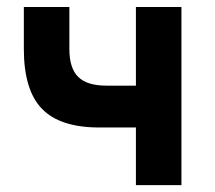

<svg xmlns="http://www.w3.org/2000/svg" viewBox="-20 -538 626 558"><path d="M268.6 -167.5Q154.3 -167.5 101.8 -221.9Q49.3 -276.4 49.3 -395.5V-517.6H181.6V-395.5Q181.6 -339.8 207.3 -314.5Q232.9 -289.1 289.1 -289.1H403.3V-167.5ZM375 0V-517.6H507.3V0Z"/></svg>

Font: Cascadia Code PL
Style: Regular
Weight: 400
Monospace: yes
Designer: Aaron Bell
Foundry: Saja Typeworks
Version: Version 2102.003